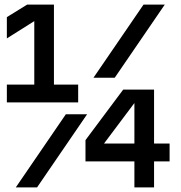

<svg xmlns="http://www.w3.org/2000/svg" viewBox="-20 -820 790 840"><path d="M10 -450H130V-777L172 -754L10 -652V-745L99 -800H216V-450H322V-372H10ZM482 -480H389L608 -800H701ZM142 0H49L268 -320H361ZM654 -192H722V-114H654V0H568V-114H354V-207L519 -428H654ZM414 -192H568V-424H609L414 -164Z"/></svg>

Font: Martian Mono VF sWd Rg
Style: Regular
Weight: 400
Width: 6
Monospace: yes
Designer: Roman Shamin
Foundry: Evil Martians
Version: Version 1.100